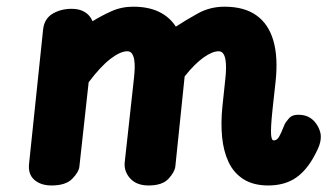

<svg xmlns="http://www.w3.org/2000/svg" viewBox="-20 -568 1002 588"><path d="M138 0Q105 0 85.2 -17.2Q65.5 -34.5 69 -66.5L112 -477.5Q115.5 -510.5 140.8 -525.8Q166 -541 199.5 -541Q223 -541 239 -531.5Q255 -522 262.5 -505L263.5 -503Q290 -519.5 321 -533.5Q352 -547.5 388 -547.5Q434 -547.5 466.5 -532Q499 -516.5 518.5 -486.5Q548.5 -506 585.8 -526.8Q623 -547.5 667.5 -547.5Q728 -547.5 765.2 -521Q802.5 -494.5 817.2 -443.5Q832 -392.5 824 -318.5L814.5 -231.5Q811.5 -203 810.5 -184.5Q809.5 -166 810.2 -156Q811 -146 813 -142Q815 -138 818.5 -138Q828.5 -138 835 -149.8Q841.5 -161.5 846.8 -175.5Q852 -189.5 856.5 -195L864 -204.5Q872.5 -215 887 -216.2Q901.5 -217.5 916 -213.5Q932 -208.5 943.8 -195Q955.5 -181.5 960.5 -164Q964.5 -150 960.5 -132Q956.5 -114 937 -80.5Q911.5 -38 879 -19Q846.5 0 801.5 0Q756 0 726 -19Q696 -38 680.2 -71.2Q664.5 -104.5 660.2 -148Q656 -191.5 661 -240.5L670.5 -330.5Q672 -345 672.2 -359.2Q672.5 -373.5 670.5 -385.2Q668.5 -397 663.5 -404Q658.5 -411 649.5 -411Q630.5 -411 603.5 -392Q576.5 -373 545.5 -334L517 -58.5Q515 -41 496 -20.5Q477 0 435 0Q398 0 378.5 -21.8Q359 -43.5 362 -71.5L390.5 -330.5Q392 -345 392.5 -359.2Q393 -373.5 391 -385.2Q389 -397 384 -404Q379 -411 370 -411Q348.5 -411 318 -387.5Q287.5 -364 251.5 -316L223 -57Q221 -40.5 201 -20.2Q181 0 138 0Z"/></svg>

Font: Edu NSW ACT Hand Pre
Style: Regular
Weight: 400
Designer: Tina and Corey Anderson, Eben Sorkin, Mirko Velimirovic
Foundry: Sorkin Type Co.
Version: Version 2.000